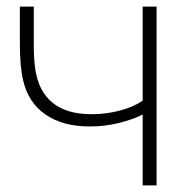

<svg xmlns="http://www.w3.org/2000/svg" viewBox="-20 -560 563 580"><path d="M251 -178Q170 -178 117.8 -213.8Q65.5 -249.5 50 -317Q40 -359 40 -429V-540H82V-429Q82 -379.5 87 -348Q97.5 -282.5 139.8 -248.8Q182 -215 257 -215Q300 -215 341.5 -225.8Q383 -236.5 411 -256V-540H453V0H411V-214Q381.5 -199 339.2 -188.5Q297 -178 251 -178Z"/></svg>

Font: Tap Sans
Style: Regular
Weight: 400
Designer: Tap Payments
Foundry: Tap Payments
Version: Version 1.001;Glyphs 3.1.2 (3151)